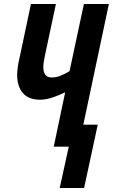

<svg xmlns="http://www.w3.org/2000/svg" viewBox="-20 -734 565 961"><path d="M278.8 207 324.2 0H249L306.2 -272Q274.9 -256.8 242.2 -245.8Q209.5 -234.9 180.2 -234.9Q122.6 -234.9 94.2 -268.6Q65.9 -302.2 65.9 -358.9Q65.9 -374.5 68.8 -397Q71.8 -419.4 77.1 -440.9L134.8 -713.9H259.8L205.1 -457Q201.7 -439 199.2 -425Q196.8 -411.1 196.8 -398.9Q196.8 -346.2 238.8 -346.2Q262.2 -346.2 284.9 -355.7Q307.6 -365.2 328.1 -377.9L399.9 -713.9H524.9L397 -109.9H469.2L400.9 207Z"/></svg>

Font: Open Sans Condensed
Style: Bold Italic
Weight: 700
Width: 3
Italic angle: -12°
Designer: Monotype Design Team
Foundry: Monotype Imaging Inc.
Version: Version 3.003; ttfautohint (v1.8.4)